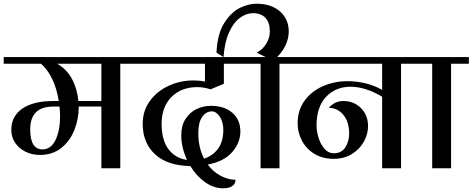

<svg xmlns="http://www.w3.org/2000/svg" viewBox="-32 -908 2550 1036"><path d="M713 -600V-564H617V0H515V-333H393Q393 -266 369 -206Q345 -146 298 -109Q251 -72 184 -72Q140 -72 104.5 -90Q69 -108 49 -138.5Q29 -169 29 -207Q29 -281 88.5 -322Q148 -363 256 -363H285Q274 -433 248 -485Q222 -537 189 -564H-12V-600ZM515 -564H276Q327 -536 356 -482.5Q385 -429 391 -363H515ZM289 -333H256Q131 -333 131 -210Q131 -102 197 -102Q243 -102 267.5 -152.5Q292 -203 292 -280Q292 -308 289 -333Z M840 -240Q840 -152 877 -103Q914 -54 977 -45Q946 -114 946 -177Q946 -230 969 -266Q992 -302 1028.5 -319.5Q1065 -337 1107 -337Q1178 -337 1221.5 -299.5Q1265 -262 1265 -198Q1265 -139 1221.5 -88Q1178 -37 1089 -20Q1118 19 1158.5 40.5Q1199 62 1239 62Q1239 82 1222.5 95Q1206 108 1171 108Q1121 108 1074.5 75Q1028 42 995 -12Q871 -14 804.5 -75.5Q738 -137 738 -240Q738 -310 776.5 -363Q815 -416 878 -445Q941 -474 1012 -474Q1044 -474 1074 -468V-564H689V-600H1302V-564H1176V-456L1104 -426Q1067 -438 1033 -438Q946 -438 893 -384.5Q840 -331 840 -240ZM1038 -189Q1038 -112 1069 -52Q1116 -67 1144.5 -105.5Q1173 -144 1173 -207Q1173 -250 1154 -278.5Q1135 -307 1110 -307Q1080 -307 1059 -277.5Q1038 -248 1038 -189Z M1572 -600V-564H1476V0H1374V-564H1278V-600H1401L1353 -624Q1385 -640 1404.5 -672Q1424 -704 1424 -738Q1424 -786 1400.5 -811.5Q1377 -837 1333 -837Q1298 -837 1263.5 -812.5Q1229 -788 1204.5 -734.5Q1180 -681 1174 -600L1136 -624Q1141 -727 1179 -785.5Q1217 -844 1263.5 -866Q1310 -888 1351 -888Q1431 -888 1478.5 -846.5Q1526 -805 1526 -738Q1526 -701 1509 -664.5Q1492 -628 1463 -600Z M2228 -564H2132V0H2030V-386Q1940 -440 1858 -440Q1777 -439 1726.5 -384.5Q1676 -330 1676 -231Q1676 -200 1687 -164.5Q1698 -129 1719 -105Q1740 -81 1769 -81Q1812 -81 1832 -114Q1852 -147 1852 -186Q1852 -251 1820.5 -288.5Q1789 -326 1742 -326Q1775 -363 1820 -363Q1878 -363 1916 -324.5Q1954 -286 1954 -227Q1954 -185 1931.5 -144Q1909 -103 1867 -77Q1825 -51 1769 -51Q1709 -51 1665 -77.5Q1621 -104 1597.5 -148.5Q1574 -193 1574 -243Q1574 -314 1612 -365.5Q1650 -417 1711.5 -443.5Q1773 -470 1843 -470Q1893 -470 1941.5 -458Q1990 -446 2030 -423V-564H1548V-600H2228Z M2498 -564H2402V0H2300V-564H2204V-600H2498Z"/></svg>

Font: Arya
Style: Regular
Weight: 400
Designer: Eduardo Rodriguez Tunni, Modular Infotech
Foundry: Eduardo Rodriguez Tunni, Modular Infotech
Version: Version 1.002